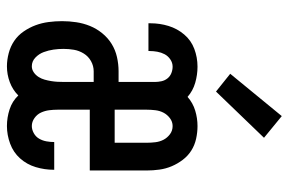

<svg xmlns="http://www.w3.org/2000/svg" viewBox="-156 -648 813 540"><g transform="rotate(90 250.0 -378.5)"><path d="M167 8Q149 8 130 3Q111 -2 95.5 -12.5Q80 -23 69 -39Q58 -55 51.5 -72.5Q45 -90 42.5 -109Q40 -128 40 -147Q40 -167 43 -187Q46 -207 53.5 -225.5Q61 -244 74 -260Q87 -276 104 -286.5Q121 -297 141 -301.5Q161 -306 181 -306H211V-408Q211 -417 209 -426.5Q207 -436 201 -443.5Q195 -451 186 -454.5Q177 -458 168 -458Q157 -458 147.5 -451.5Q138 -445 133 -435.5Q128 -426 126 -415Q124 -404 124 -393V-390H46V-396Q46 -422 53.5 -446.5Q61 -471 77.5 -490.5Q94 -510 118 -519Q142 -528 168 -528Q191 -528 213.5 -521.5Q236 -515 253 -500Q270 -515 291.5 -521.5Q313 -528 335 -528Q353 -528 371 -524Q389 -520 404 -510.5Q419 -501 430 -486.5Q441 -472 448 -455.5Q455 -439 457.5 -421Q460 -403 460 -385V-225H289V-135Q289 -123 290.5 -111Q292 -99 297 -88Q302 -77 312.5 -69.5Q323 -62 335 -62Q345 -62 355 -67.5Q365 -73 370.5 -82.5Q376 -92 378 -103Q380 -114 380 -125H458V-124Q458 -98 450.5 -73Q443 -48 426 -29Q409 -10 384.5 -1Q360 8 335 8Q311 8 288 0.5Q265 -7 249 -24Q233 -8 211.5 0Q190 8 167 8ZM289 -295H382V-385Q382 -397 380.5 -409.5Q379 -422 373.5 -432.5Q368 -443 358 -450.5Q348 -458 335 -458Q323 -458 313 -450.5Q303 -443 297.5 -432.5Q292 -422 290.5 -409.5Q289 -397 289 -385ZM167 -62Q176 -62 184 -67.5Q192 -73 197 -81Q202 -89 204.5 -98Q207 -107 208.5 -116Q210 -125 210.5 -134Q211 -143 211 -153V-236H181Q166 -236 152.5 -228.5Q139 -221 131 -208Q123 -195 120.5 -180.5Q118 -166 118 -151Q118 -137 120 -123Q122 -109 127 -95.5Q132 -82 142.5 -72Q153 -62 167 -62ZM238 -580 188 -620 307 -765 368 -715Z"/></g></svg>

Font: Iosevka NFM
Style: Regular
Weight: 400
Monospace: yes
Designer: Belleve Invis
Foundry: Belleve Invis
Version: Version 29.0.4; ttfautohint (v1.8.4);Nerd Fonts 3.3.0